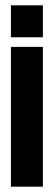

<svg xmlns="http://www.w3.org/2000/svg" viewBox="-20 -701 202 721"><path d="M21 -561V-681H141V-561ZM21 0V-525H141V0Z"/></svg>

Font: BroshK
Style: Medium
Weight: 500
Designer: gluk
Foundry: gluk
Version: Version 0.60